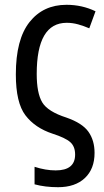

<svg xmlns="http://www.w3.org/2000/svg" viewBox="-20 -567 435 800"><path d="M374 70Q374 18 348.5 -18Q323 -54 257 -77Q179 -102 156 -140.5Q133 -179 133 -259Q133 -472 258 -472Q282 -472 305.5 -465.5Q329 -459 352 -449L378 -520Q322 -547 257 -547Q160 -547 103 -475Q46 -403 46 -257Q46 -139 86 -86.5Q126 -34 199 -10Q252 7 272.5 25Q293 43 293 77Q293 143 212 143Q170 143 124 128V201Q168 213 222 213Q293 213 333.5 175Q374 137 374 70Z"/></svg>

Font: Noto Sans Display SemiCondensed
Style: Regular
Weight: 400
Width: 4
Designer: Monotype Design team
Foundry: Monotype Imaging Inc.
Version: 1.000